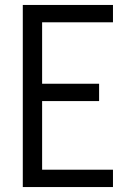

<svg xmlns="http://www.w3.org/2000/svg" viewBox="-20 -755 540 775"><path d="M72 0V-735H436V-665H150V-417H380V-347H150V-70H436V0Z"/></svg>

Font: Zed Mono
Style: Regular
Weight: 400
Monospace: yes
Designer: Belleve Invis
Foundry: Belleve Invis
Version: Version 1.0.0; ttfautohint (v1.8.4)